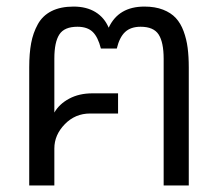

<svg xmlns="http://www.w3.org/2000/svg" viewBox="-20 -570 670 590"><path d="M69.8 0V-362.8Q69.8 -405.8 75.7 -437.3Q81.5 -468.8 96.2 -495.4Q110.8 -522 138.4 -535.9Q166 -549.8 206.1 -549.8Q245.6 -549.8 273.2 -533Q300.8 -516.1 314 -484.9Q344.2 -549.8 423.8 -549.8Q456.5 -549.8 481 -540.3Q505.4 -530.8 520.3 -514.6Q535.2 -498.5 544.2 -474.1Q553.2 -449.7 556.6 -423.1Q560.1 -396.5 560.1 -362.8V0H482.9V-389.2Q482.9 -439.9 467.5 -463.9Q452.1 -487.8 412.1 -487.8Q381.8 -487.8 364.5 -471.7Q347.2 -455.6 338.9 -420.9H290Q281.2 -456.1 264.9 -471.9Q248.5 -487.8 217.8 -487.8Q177.7 -487.8 162.4 -464.1Q147 -440.4 147 -390.1V-224.1Q162.1 -250.5 192.6 -266.8Q223.1 -283.2 264.2 -283.2H342.8V-221.2H256.8Q210.9 -221.2 179 -188.2Q147 -155.3 147 -113.8V0Z"/></svg>

Font: Prompt Light
Style: Regular
Weight: 300
Designer: Katatrad Team
Foundry: CadsonDemak
Version: Version 1.000;PS 001.000;hotconv 1.0.88;makeotf.lib2.5.64775